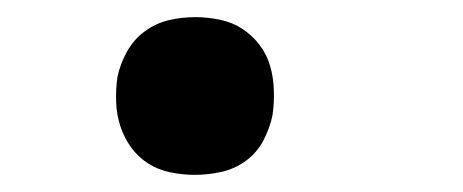

<svg xmlns="http://www.w3.org/2000/svg" viewBox="-20 -196 540 224"><path d="M207 8Q193 8 178.5 5Q164 2 152.5 -5.5Q141 -13 133 -24Q125 -35 120.5 -48.5Q116 -62 115.5 -77Q115 -92 117 -106Q120 -121 128 -135.5Q136 -150 149 -159.5Q162 -169 177 -172.5Q192 -176 208 -176Q222 -176 236.5 -173Q251 -170 262.5 -162.5Q274 -155 282.5 -144Q291 -133 295 -119.5Q299 -106 299.5 -91Q300 -76 298 -62Q295 -47 287.5 -32.5Q280 -18 267 -8.5Q254 1 238.5 4.5Q223 8 207 8Z"/></svg>

Font: Iosevka Term Curly SmBd Obl
Style: Regular
Weight: 600
Italic angle: -9°
Designer: Belleve Invis
Foundry: Belleve Invis
Version: Version 32.3.0